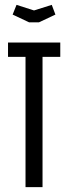

<svg xmlns="http://www.w3.org/2000/svg" viewBox="-20 -770 280 790"><path d="M13 -536V-595H228V-536H155V0H85V-536ZM32 -710 48 -750 120 -727 193 -750 208 -710 140 -678H100Z"/></svg>

Font: Exetegue
Style: Regular
Weight: 400
Designer: Fábio Duarte Martins
Foundry: Fábio Duarte Martins
Version: Version 0.001